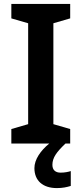

<svg xmlns="http://www.w3.org/2000/svg" viewBox="-20 -734 417 982"><path d="M248 109C248 72 270 43 315 0H339V-74L253 -99V-615L339 -640V-714H38V-640L124 -615V-99L38 -74V0H232C187 37 156 82 156 126C156 190 199 228 271 228C301 228 322 223 342 217V141C330 145 311 149 290 149C264 149 248 136 248 109Z"/></svg>

Font: Noto Sans Myanmar UI SemiBold
Style: Regular
Weight: 600
Designer: Monotype Design Team
Foundry: Monotype Imaging Inc.
Version: Version 2.103